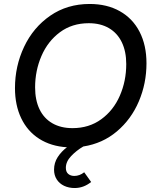

<svg xmlns="http://www.w3.org/2000/svg" viewBox="-20 -730 788 968"><path d="M616.5 -407Q616.5 -470.5 594.2 -516.8Q572 -563 529.5 -588Q487 -613 427.5 -613Q343.5 -613 282.2 -567.5Q221 -522 189 -447.8Q157 -373.5 157 -289.5Q157 -225.5 179.2 -179.2Q201.5 -133 244 -108.5Q286.5 -84 345.5 -84Q429 -84 490.5 -128.8Q552 -173.5 584.2 -247.5Q616.5 -321.5 616.5 -407ZM252.5 125.5Q252.5 90.5 271 62Q289.5 33.5 317.5 12.5Q237 7.5 177.8 -30.2Q118.5 -68 87 -133.8Q55.5 -199.5 55.5 -286Q55.5 -396.5 101.5 -494Q147.5 -591.5 233.2 -650.8Q319 -710 432 -710Q519.5 -710 584.2 -673.5Q649 -637 683.8 -569.5Q718.5 -502 718.5 -411Q718.5 -309.5 680 -219Q641.5 -128.5 569.2 -67.5Q497 -6.5 400 8.5Q365 29 338.5 57Q312 85 312 116Q312 136.5 324 146.8Q336 157 354.5 157Q381.5 157 404.5 138.5L439.5 187.5Q401.5 218 356.5 218Q327 218 303.2 206.8Q279.5 195.5 266 174.5Q252.5 153.5 252.5 125.5Z"/></svg>

Font: HK Grotesk Medium
Style: Italic
Weight: 500
Italic angle: -8°
Designer: Alfredo Marco Pradil
Foundry: Hanken Design Co.
Version: Version 3.004